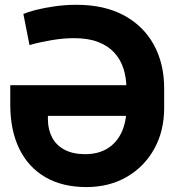

<svg xmlns="http://www.w3.org/2000/svg" viewBox="-20 -757 713 787"><path d="M293.4 -737.3Q408.3 -737.3 488.6 -693.7Q568.9 -650 611.1 -572.5Q653.2 -495 652.9 -393.2V-315.8Q653.2 -220.7 612.5 -147.3Q571.8 -73.8 499.8 -32Q427.8 9.8 333.8 9.8Q236.3 9.8 166.6 -30.4Q96.9 -70.6 59.7 -145.8Q22.6 -220.9 22.1 -325.2V-407.8H539.5V-282H176.4V-267.6Q176.7 -225.3 193.8 -193.2Q210.9 -161.1 244.7 -143.2Q278.4 -125.3 328.7 -125Q385.1 -125.3 422.8 -149.8Q460.4 -174.2 479.6 -217.4Q498.7 -260.5 498.2 -315.8V-393.2Q498.2 -438.1 486.1 -475.8Q474 -513.6 448.1 -541.7Q422.2 -569.7 381.4 -585.2Q340.7 -600.6 283.4 -600.6Q238.9 -600.6 188.7 -591.9Q138.5 -583.3 100.8 -572.3L75.8 -699.8Q93.4 -707.6 127.6 -716.4Q161.8 -725.1 205.2 -731.2Q248.5 -737.3 293.4 -737.3Z"/></svg>

Font: Inter Tight
Style: Regular
Weight: 400
Designer: Rasmus Andersson
Foundry: rsms
Version: Version 3.002